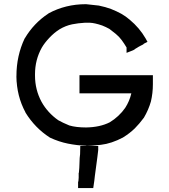

<svg xmlns="http://www.w3.org/2000/svg" viewBox="-20 -706 829 940"><path d="M362.3 185.5Q364.3 180.7 364.3 175.8Q364.3 170.9 365.2 164.1Q365.2 153.3 365.2 141.6V140.6L366.2 139.6L368.2 116.2L369.1 93.8Q369.1 80.1 370.1 67.4Q371.1 54.7 372.1 48.8Q372.1 38.1 373 8.8H389.6H393.6H395.5H403.3V7.8Q356.4 5.9 312.5 -2.9Q268.6 -11.7 224.6 -32.2Q151.4 -79.1 104.5 -155.3V-156.2Q61.5 -236.3 60.5 -331.1Q43.9 -106.4 60.5 -334Q60.5 -432.6 100.6 -517.6L101.6 -518.6Q145.5 -592.8 216.8 -639.6L217.8 -640.6Q300.8 -685.5 400.4 -685.5H401.4Q432.6 -682.6 463.9 -678.7Q497.1 -671.9 523.4 -662.1Q552.7 -650.4 573.7 -638.7Q594.7 -627 615.2 -609.4Q663.1 -569.3 692.4 -518.6L702.1 -501L684.6 -492.2L683.6 -491.2L681.6 -489.3L680.7 -488.3L667 -481.4L658.2 -476.6Q652.3 -472.7 650.4 -471.7L643.6 -467.8L638.7 -463.9Q632.8 -460 627 -458L599.6 -447.3V-473.6Q587.9 -493.2 575.7 -509.8Q563.5 -526.4 546.9 -540Q530.3 -553.7 515.6 -564.5Q498 -574.2 480.5 -581.1Q443.4 -593.8 419.9 -594.7H418.9H398.4Q398.4 -594.7 395.5 -594.7Q362.3 -592.8 333 -586.9Q300.8 -580.1 271.5 -562.5Q245.1 -545.9 221.7 -521Q198.2 -496.1 184.6 -472.7Q151.4 -413.1 151.4 -342.8Q151.4 -341.8 151.4 -340.8Q151.4 -338.9 151.4 -335.9Q151.4 -266.6 183.6 -207Q198.2 -180.7 219.2 -157.7Q240.2 -134.8 265.6 -117.2Q286.1 -105.5 319.3 -91.8Q352.5 -82 401.4 -82Q469.7 -83 517.6 -107.4Q562.5 -134.8 592.8 -177.7Q614.3 -210.9 623 -249H369.1V-267.6V-270.5V-274.4V-283.2V-293V-298.8V-304.7V-312.5V-320.3V-337.9H728.5V-318.4V-315.4V-311.5V-310.5V-309.6V-305.7V-300.8V-297.9V-293.9Q728.5 -250 718.8 -209Q707 -168 684.6 -129.9Q662.1 -99.6 639.6 -77.1Q614.3 -52.7 584 -34.2L583 -33.2Q525.4 -2.9 474.1 2.9Q422.9 8.8 403.3 8.8H404.3H414.1H420.9H426.8H435.5H443.4H460.9V28.3Q460.9 34.2 444.3 156.2Q443.4 169.9 436.5 214.8H420.9H418.9H417H409.2H403.3H398.4H394.5H386.7H380.9H362.3V194.3V191.4V187.5Z"/></svg>

Font: LeFont
Style: Default
Weight: 400
Designer: Leryon MEDIA
Version: Version 1.0